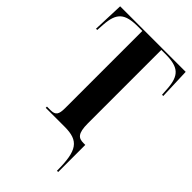

<svg xmlns="http://www.w3.org/2000/svg" viewBox="-274 -803 1102 1102"><g transform="rotate(45 277.0 -252.0)"><path d="M422 210H432V-10H418C378 -10 355 -24 355 -109V-704H388C495 -704 530 -672 537 -572L540 -525H550L543 -714H11L4 -525H14L17 -572C24 -672 59 -704 166 -704H201V-78C201 -26 190 -10 150 -10H121V0H274C389 0 422 45 422 210Z"/></g></svg>

Font: Noto Serif Display ExtraCondensed ExtraBold
Style: Regular
Weight: 800
Width: 2
Designer: Monotype Design Team
Foundry: Monotype Imaging Inc.
Version: Version 2.009